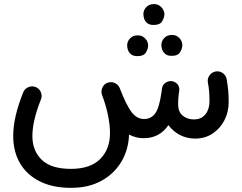

<svg xmlns="http://www.w3.org/2000/svg" viewBox="-20 -632 1171 929"><path d="M43.9 25.9Q43.9 -21.5 56.4 -74.2Q68.8 -127 92.3 -185.1Q99.1 -202.6 116.9 -210.2Q134.8 -217.8 152.3 -210.9Q169.9 -204.1 177.5 -186.3Q185.1 -168.5 178.2 -151.4Q158.7 -102.5 147.7 -57.6Q136.7 -12.7 136.7 25.9Q136.7 97.7 182.1 141.4Q227.5 185.1 323.2 185.1Q417 185.1 464.6 137.5Q512.2 89.8 512.2 12.2Q512.2 -27.8 502 -76.7Q491.7 -125.5 474.1 -171.4Q467.3 -189 474.9 -207Q482.4 -225.1 500 -231.4Q507.8 -234.4 515.6 -234.4Q529.8 -234.9 542 -226.8Q554.2 -218.8 559.6 -205.1Q590.8 -124 616.2 -90.1Q641.6 -56.2 677.2 -56.2Q710.9 -56.2 730.7 -82.8Q750.5 -109.4 761.2 -184.6Q762.2 -192.9 763.7 -203.6Q766.1 -223.6 784.7 -233.9Q784.7 -233.9 784.7 -233.9Q785.2 -234.4 785.6 -234.4Q794.4 -239.3 804.7 -239.7Q808.1 -239.7 811.5 -239.3Q814.9 -238.8 818.4 -237.8Q818.4 -237.8 818.8 -237.8Q819.3 -237.3 819.8 -237.3Q820.8 -236.8 821.8 -236.3Q821.8 -236.3 821.8 -236.3Q846.7 -226.1 847.7 -198.7Q847.7 -195.3 847.2 -191.9L846.7 -189Q845.7 -182.1 844.7 -175.8Q841.8 -151.4 841.8 -127.9Q841.8 -90.8 864 -72.5Q886.2 -54.2 918 -54.2Q954.6 -54.2 974.1 -79.1Q993.7 -104 993.7 -142.6Q993.7 -166.5 991.9 -188.5Q990.2 -210.4 985.8 -232.9Q982.4 -251.5 993.7 -267.1Q1004.9 -282.7 1022.9 -286.1Q1041.5 -289.6 1057.4 -278.6Q1073.2 -267.6 1076.7 -249Q1082 -217.8 1084.2 -194.1Q1086.4 -170.4 1086.4 -137.2Q1086.4 -89.8 1065.7 -49.8Q1044.9 -9.8 1008.3 14.4Q971.7 38.6 923.8 38.6Q883.8 38.6 850.3 21Q816.9 3.4 794.9 -26.4Q751.5 36.6 675.8 36.6Q636.7 36.6 604.5 19Q601.6 93.3 566.7 151.4Q531.7 209.5 470 243.2Q408.2 276.9 324.2 276.9Q234.4 276.9 171.6 245.1Q108.9 213.4 76.4 157Q43.9 100.6 43.9 25.9ZM673.8 -564Q673.8 -582.5 687.7 -597.4Q701.7 -612.3 724.1 -612.3Q739.7 -612.3 750.2 -605.7Q760.7 -599.1 767.1 -589.4Q775.4 -576.2 775.4 -563.5Q775.4 -547.9 764.9 -529.5Q754.4 -511.2 724.1 -511.2Q703.1 -511.2 692.6 -520Q682.1 -528.8 677.7 -541Q673.8 -552.7 673.8 -564ZM760.7 -414.6Q760.7 -433.1 774.7 -448Q788.6 -462.9 811 -462.9Q826.7 -462.9 837.2 -456.5Q847.7 -450.2 854 -440.4Q862.3 -427.2 862.3 -414.1Q862.3 -398.4 851.8 -380.1Q841.3 -361.8 811 -361.8Q790.5 -361.8 779.8 -370.8Q769 -379.9 764.6 -392.1Q760.7 -403.8 760.7 -414.6ZM595.2 -412.6Q595.2 -431.2 609.1 -446Q623 -460.9 645.5 -460.9Q661.1 -460.9 671.6 -454.6Q682.1 -448.2 688.5 -438.5Q696.8 -425.3 696.8 -412.1Q696.8 -396.5 686.3 -378.4Q675.8 -360.4 645.5 -360.4Q625 -360.4 614.3 -369.1Q603.5 -377.9 599.1 -390.1Q595.2 -401.9 595.2 -412.6Z"/></svg>

Font: Mikhak Medium
Style: Regular
Weight: 500
Designer: Amin Abedi
Version: Version 3.3